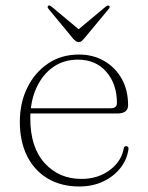

<svg xmlns="http://www.w3.org/2000/svg" viewBox="-20 -667 536 697"><path d="M445 -285Q445 -270 435 -262.5Q425 -255 405 -255H70V-274H381.5Q404.5 -274 404.5 -293Q404.5 -362 366 -406.2Q327.5 -450.5 263 -450.5Q211 -450.5 172.2 -423Q133.5 -395.5 111.8 -347.2Q90 -299 90 -237Q90 -132.5 142 -75Q194 -17.5 275.5 -17.5Q335.5 -17.5 378 -49.2Q420.5 -81 429 -127Q429.5 -132 431.8 -134.2Q434 -136.5 438 -136.5Q443 -136.5 445 -133.5Q447 -130.5 446.5 -126.5Q441.5 -88 417 -57Q392.5 -26 354 -8Q315.5 10 268 10Q202 10 153.2 -19Q104.5 -48 78.2 -100.8Q52 -153.5 52 -225Q52 -293 78.8 -348Q105.5 -403 153.8 -436Q202 -469 267 -469Q317.5 -469 358 -445.8Q398.5 -422.5 421.8 -381.2Q445 -340 445 -285ZM266.5 -560 166.5 -643.5Q163 -646 160.5 -647Q158 -648 155 -646Q153 -644.5 153 -641.5Q153 -638.5 156 -635L246 -526Q251.5 -520.5 256 -517.2Q260.5 -514 266 -514Q271.5 -514 275.5 -517.2Q279.5 -520.5 284.5 -526L375 -635Q378 -638.5 378 -641.5Q378 -644.5 376 -646Q374 -648 371 -647Q368 -646 364.5 -643.5L264.5 -560Z"/></svg>

Font: Fraunces Thin
Style: Regular
Weight: 250
Version: Version 1.000;[b76b70a41]